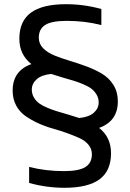

<svg xmlns="http://www.w3.org/2000/svg" viewBox="-20 -723 619 911"><path d="M71.8 -539.1Q71.8 -622.6 126.5 -662.8Q181.2 -703.1 293 -703.1Q378.9 -703.1 460.9 -680.2V-604Q383.8 -624 296.9 -624Q224.6 -624 194.3 -604.5Q164.1 -585 164.1 -543.9Q164.1 -515.1 184.8 -494.1Q205.6 -473.1 238.5 -459.7Q271.5 -446.3 311.5 -434.3Q351.6 -422.4 391.6 -407.5Q431.6 -392.6 464.6 -372.8Q497.6 -353 518.3 -319.8Q539.1 -286.6 539.1 -242.2Q539.1 -147.9 450.2 -116.2Q506.8 -71.8 506.8 3.9Q506.8 87.4 452.4 127.7Q397.9 168 286.1 168Q200.2 168 118.2 145V68.8Q195.3 88.9 283.2 88.9Q355 88.9 385.5 69.3Q416 49.8 416 8.8Q416 -16.6 399.9 -36.1Q383.8 -55.7 357.4 -67.6Q331.1 -79.6 297.1 -91.8Q263.2 -104 228 -113.8Q192.9 -123.5 158.9 -139.4Q125 -155.3 98.6 -174.1Q72.3 -192.9 56.2 -223.4Q40 -253.9 40 -293Q40 -387.2 128.9 -418.9Q71.8 -463.9 71.8 -539.1ZM130.9 -297.9Q130.9 -277.3 140.9 -260.5Q150.9 -243.7 165.3 -232.9Q179.7 -222.2 204.6 -211.7Q229.5 -201.2 250.2 -195.1Q271 -189 303.5 -179.4Q335.9 -169.9 356 -163.1Q401.9 -167.5 425 -188Q448.2 -208.5 448.2 -236.8Q448.2 -257.3 438.2 -274.2Q428.2 -291 413.8 -302Q399.4 -313 374.5 -323.5Q349.6 -334 328.9 -340.1Q308.1 -346.2 275.6 -355.7Q243.2 -365.2 223.1 -372.1Q177.2 -367.7 154.1 -346.9Q130.9 -326.2 130.9 -297.9Z"/></svg>

Font: LT Wave Text
Style: Regular
Weight: 400
Designer: Daniel Lyons
Version: Version 2.5 (Glyphs App)